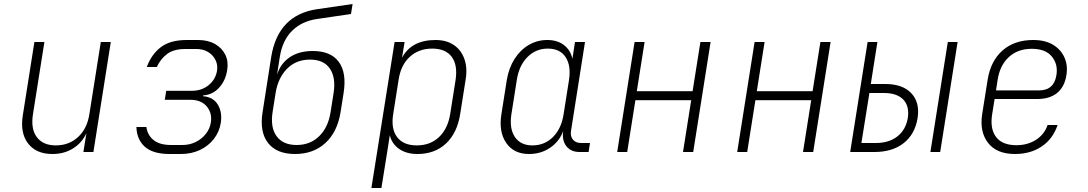

<svg xmlns="http://www.w3.org/2000/svg" viewBox="-20 -760 5440 960"><path d="M242 10Q161 10 120.5 -42.5Q80 -95 94 -183L152 -550H202L145 -190Q133 -116 164 -74.5Q195 -33 259 -33Q325 -33 370.5 -75Q416 -117 427 -190L484 -550H534L447 0H397L412 -94Q390 -46 345.5 -18Q301 10 242 10Z M828 10Q745 10 704.5 -26Q664 -62 662 -125H712Q717 -85 747.5 -60Q778 -35 836 -35H892Q928 -35 958.5 -50Q989 -65 1009 -90.5Q1029 -116 1034 -146Q1042 -194 1014 -227.5Q986 -261 932 -261H804L811 -306H939Q989 -306 1023.5 -334.5Q1058 -363 1065 -406Q1070 -435 1057.5 -460Q1045 -485 1020.5 -500Q996 -515 963 -515H907Q849 -515 816 -490.5Q783 -466 764 -425H714Q737 -488 784 -524Q831 -560 914 -560H970Q1020 -560 1055 -540Q1090 -520 1106.5 -486.5Q1123 -453 1116 -410Q1108 -357 1075.5 -321.5Q1043 -286 996 -283L995 -279Q1046 -275 1069 -237Q1092 -199 1084 -146Q1077 -101 1049.5 -65.5Q1022 -30 979.5 -10Q937 10 884 10Z M1455 10Q1363 10 1320 -45.5Q1277 -101 1293 -200L1336 -475Q1370 -685 1565 -714L1743 -740L1735 -690L1565 -665Q1489 -654 1440.5 -606Q1392 -558 1379 -475L1365 -386Q1383 -443 1429 -474Q1475 -505 1544 -505Q1634 -505 1674 -450.5Q1714 -396 1698 -295L1683 -200Q1667 -100 1607 -45Q1547 10 1455 10ZM1463 -35Q1531 -35 1576 -79Q1621 -123 1633 -200L1648 -295Q1660 -373 1629 -417.5Q1598 -462 1530 -462Q1460 -462 1415 -416Q1370 -370 1358 -295L1343 -200Q1331 -123 1363 -79Q1395 -35 1463 -35Z M1837 180 1953 -550H2003L1990 -471Q2037 -560 2158 -560Q2212 -560 2249 -535Q2286 -510 2302 -465Q2318 -420 2308 -361L2281 -190Q2266 -95 2210 -42.5Q2154 10 2067 10Q2012 10 1975.5 -15.5Q1939 -41 1929 -84L1916 0L1887 180ZM2064 -33Q2131 -33 2175 -74.5Q2219 -116 2231 -190L2258 -361Q2269 -435 2238.5 -476Q2208 -517 2141 -517Q2074 -517 2029 -476Q1984 -435 1973 -361L1946 -190Q1934 -116 1965.5 -74.5Q1997 -33 2064 -33Z M2625 10Q2549 10 2511 -45.5Q2473 -101 2487 -189L2514 -360Q2524 -420 2552.5 -465Q2581 -510 2623.5 -535Q2666 -560 2716 -560Q2767 -560 2800 -534.5Q2833 -509 2842 -466L2855 -550H2905L2835 -105Q2831 -78 2845 -61.5Q2859 -45 2885 -45H2930L2923 0H2878Q2834 0 2811.5 -29.5Q2789 -59 2796 -105Q2777 -53 2731 -21.5Q2685 10 2625 10ZM2642 -33Q2703 -33 2745 -75Q2787 -117 2798 -189L2825 -360Q2836 -432 2808 -474.5Q2780 -517 2719 -517Q2659 -517 2617 -474.5Q2575 -432 2564 -360L2537 -189Q2526 -117 2554.5 -75Q2583 -33 2642 -33Z M3066 0 3153 -550H3203L3164 -304H3443L3482 -550H3533L3446 0H3395L3436 -259H3157L3116 0Z M3666 0 3753 -550H3803L3764 -304H4043L4082 -550H4133L4046 0H3995L4036 -259H3757L3716 0Z M4231 0 4318 -550H4367L4334 -340H4406Q4493 -340 4536.5 -294Q4580 -248 4568 -170Q4555 -89 4498.5 -44.5Q4442 0 4352 0ZM4632 0 4719 -550H4768L4681 0ZM4287 -45H4359Q4425 -45 4467 -78Q4509 -111 4519 -170Q4528 -229 4496.5 -262Q4465 -295 4399 -295H4327Z M5055 10Q4963 10 4920 -46Q4877 -102 4891 -190L4918 -360Q4933 -455 4992.5 -507.5Q5052 -560 5146 -560Q5206 -560 5245.5 -536Q5285 -512 5302.5 -472Q5320 -432 5312 -384Q5303 -326 5266 -295.5Q5229 -265 5167 -265H4953L4941 -190Q4929 -117 4960 -75.5Q4991 -34 5062 -34Q5118 -34 5160 -61Q5202 -88 5218 -135H5268Q5245 -66 5189 -28Q5133 10 5055 10ZM4960 -308H5175Q5250 -308 5262 -384Q5271 -438 5239.5 -477Q5208 -516 5139 -516Q5069 -516 5024 -474.5Q4979 -433 4968 -360Z"/></svg>

Font: JetBrains Mono Thin
Style: Italic
Weight: 100
Italic angle: -9°
Monospace: yes
Designer: Philipp Nurullin, Konstantin Bulenkov
Foundry: JetBrains
Version: Version 2.305; ttfautohint (v1.8.4.7-5d5b)